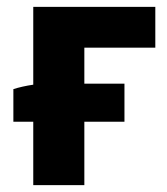

<svg xmlns="http://www.w3.org/2000/svg" viewBox="-20 -540 488 560"><path d="M77 0H226V-185H343V-296H226V-401H433V-520H77V-293C56 -290 34 -285 19 -280V-185H77Z"/></svg>

Font: Fixel Display Bold
Style: Bold
Weight: 700
Designer: AlfaBravo + MacPaw
Foundry: Kyrylo Tkachov, Marchela Mozhyna, Serhii Makarenko, Maria Weinstein, Zakhar Kryvoshyya
Version: Version 1.211